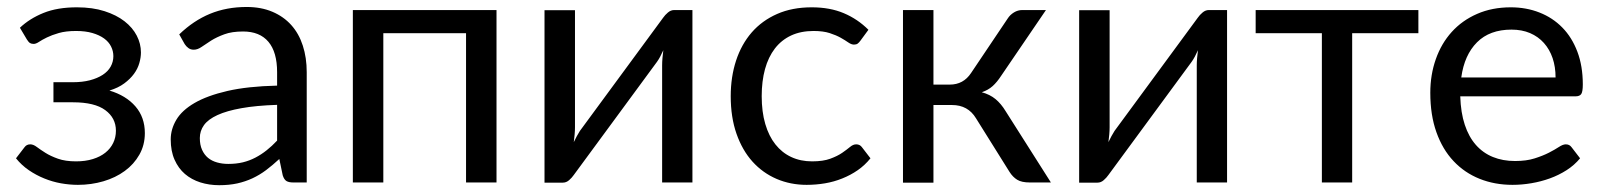

<svg xmlns="http://www.w3.org/2000/svg" viewBox="-20 -536 4708 564"><path d="M38.5 -454.5Q67 -481.5 107.8 -498Q148.5 -514.5 206 -514.5Q252 -514.5 287 -503.2Q322 -492 345.8 -473.5Q369.5 -455 381.8 -431.2Q394 -407.5 394 -382Q394 -367 389.2 -350.5Q384.5 -334 373.5 -319Q362.5 -304 345 -291Q327.5 -278 301.5 -270Q350 -255.5 377.8 -223.5Q405.5 -191.5 405.5 -145Q405.5 -110 389.5 -81.8Q373.5 -53.5 346.5 -33.8Q319.5 -14 283.8 -3.5Q248 7 209 7Q184.5 7 159.2 2.5Q134 -2 110 -11.8Q86 -21.5 64.8 -36Q43.5 -50.5 27 -71L52 -103.5Q58 -112 69 -112Q78 -112 88.2 -104.2Q98.5 -96.5 113.5 -87Q128.5 -77.5 150.2 -69.8Q172 -62 203.5 -62Q231 -62 252.8 -68.8Q274.5 -75.5 289.5 -87.5Q304.5 -99.5 312.5 -116Q320.5 -132.5 320.5 -152Q320.5 -189.5 289.2 -212.5Q258 -235.5 194.5 -235.5H137V-294.5H194.5Q222 -294.5 244 -300.2Q266 -306 281.5 -316Q297 -326 305 -340.2Q313 -354.5 313 -371Q313 -386 306.2 -399.5Q299.5 -413 285.8 -423Q272 -433 251.5 -439Q231 -445 203.5 -445Q173.5 -445 152.8 -439Q132 -433 117.8 -426Q103.5 -419 94.5 -413Q85.5 -407 79 -407Q72.5 -407 68.2 -409.5Q64 -412 59 -420Z M506.5 -435Q548.5 -475.5 597 -495.5Q645.5 -515.5 704.5 -515.5Q747 -515.5 780 -501.5Q813 -487.5 835.5 -462.5Q858 -437.5 869.5 -402Q881 -366.5 881 -324V0H841.5Q828.5 0 821.5 -4.2Q814.5 -8.5 810.5 -21L800.5 -69Q780.5 -50.5 761.5 -36.2Q742.5 -22 721.5 -12.2Q700.5 -2.5 676.8 2.8Q653 8 624 8Q594.5 8 568.5 -0.2Q542.5 -8.5 523.2 -25Q504 -41.5 492.8 -66.8Q481.5 -92 481.5 -126.5Q481.5 -156.5 498 -184.2Q514.5 -212 551.5 -233.5Q588.5 -255 648 -268.8Q707.5 -282.5 794 -284.5V-324Q794 -383 768.5 -413.2Q743 -443.5 694 -443.5Q661 -443.5 638.8 -435.2Q616.5 -427 600.2 -416.8Q584 -406.5 572.2 -398.2Q560.5 -390 549 -390Q540 -390 533.5 -394.8Q527 -399.5 522.5 -406.5ZM794 -228Q732.5 -226 689.2 -218.2Q646 -210.5 618.8 -198Q591.5 -185.5 579.2 -168.5Q567 -151.5 567 -130.5Q567 -110.5 573.5 -96Q580 -81.5 591.2 -72.2Q602.5 -63 617.8 -58.8Q633 -54.5 650.5 -54.5Q674 -54.5 693.5 -59.2Q713 -64 730.2 -73Q747.5 -82 763.2 -94.5Q779 -107 794 -123Z M1438.5 0H1349V-438.5H1106V0H1016.5V-506.5H1438.5Z M2014 -506.5V0H1925V-344Q1925 -354 1926 -365.5Q1927 -377 1928.5 -388.5Q1924 -378.5 1919.5 -370Q1915 -361.5 1910 -354.5L1665.5 -22Q1660 -14 1651.8 -6.8Q1643.5 0.5 1633.5 0.5H1579.5V-506H1669V-162Q1669 -152.5 1668 -141.2Q1667 -130 1665.5 -118.5Q1670 -128 1674.5 -136.2Q1679 -144.5 1683.5 -151.5L1928 -484Q1933.5 -492 1942 -499.2Q1950.5 -506.5 1960.5 -506.5Z M2507.5 -416.5Q2503.5 -411 2499.5 -408Q2495.5 -405 2488.5 -405Q2481 -405 2472 -411.2Q2463 -417.5 2449.8 -425Q2436.5 -432.5 2417.2 -438.8Q2398 -445 2370 -445Q2332.5 -445 2304 -431.8Q2275.5 -418.5 2256.2 -393.5Q2237 -368.5 2227.2 -333Q2217.5 -297.5 2217.5 -253.5Q2217.5 -207.5 2228 -171.8Q2238.5 -136 2257.8 -111.8Q2277 -87.5 2304.2 -74.8Q2331.5 -62 2365.5 -62Q2398 -62 2419 -69.8Q2440 -77.5 2453.8 -87Q2467.5 -96.5 2476.8 -104.2Q2486 -112 2495 -112Q2506 -112 2512 -103.5L2537 -71Q2520.5 -50.5 2499.5 -36Q2478.5 -21.5 2454.2 -11.8Q2430 -2 2403.5 2.5Q2377 7 2349.5 7Q2302 7 2261.2 -10.5Q2220.5 -28 2190.5 -61.2Q2160.5 -94.5 2143.5 -143Q2126.5 -191.5 2126.5 -253.5Q2126.5 -310 2142.2 -358Q2158 -406 2188.2 -440.8Q2218.5 -475.5 2262.8 -495Q2307 -514.5 2364.5 -514.5Q2418 -514.5 2458.8 -497.2Q2499.5 -480 2531 -448.5Z M2940 -481.5Q2947 -492.5 2958.5 -499.5Q2970 -506.5 2983 -506.5H3052.5L2921 -313.5Q2909 -295 2896 -283.2Q2883 -271.5 2864 -265Q2888 -258.5 2904.5 -244.8Q2921 -231 2934 -209.5L3067 0H3005Q2981 0 2968 -8Q2955 -16 2945.5 -31L2847 -188.5Q2823.5 -227.5 2776.5 -227.5H2722V0.5H2632.5V-506.5H2722V-287.5H2770Q2810 -287.5 2832.5 -321.5Z M3584.5 -506.5V0H3495.5V-344Q3495.5 -354 3496.5 -365.5Q3497.5 -377 3499 -388.5Q3494.5 -378.5 3490 -370Q3485.5 -361.5 3480.5 -354.5L3236 -22Q3230.5 -14 3222.2 -6.8Q3214 0.5 3204 0.5H3150V-506H3239.5V-162Q3239.5 -152.5 3238.5 -141.2Q3237.5 -130 3236 -118.5Q3240.5 -128 3245 -136.2Q3249.5 -144.5 3254 -151.5L3498.5 -484Q3504 -492 3512.5 -499.2Q3521 -506.5 3531 -506.5Z M4146.5 -438.5H3952V0H3863V-438.5H3668.5V-506.5H4146.5Z M4621.5 -71Q4605 -51 4582 -36.2Q4559 -21.5 4532.8 -12Q4506.5 -2.5 4478.5 2.2Q4450.5 7 4423 7Q4370.5 7 4326.2 -10.8Q4282 -28.5 4249.8 -62.8Q4217.5 -97 4199.5 -147.5Q4181.5 -198 4181.5 -263.5Q4181.5 -316.5 4197.8 -362.5Q4214 -408.5 4244.5 -442.2Q4275 -476 4319 -495.2Q4363 -514.5 4418 -514.5Q4463.5 -514.5 4502.2 -499.2Q4541 -484 4569.2 -455.2Q4597.5 -426.5 4613.5 -384.2Q4629.5 -342 4629.5 -288Q4629.5 -267 4625 -260Q4620.5 -253 4608 -253H4269.5Q4271 -205 4282.8 -169.5Q4294.5 -134 4315.5 -110.2Q4336.5 -86.5 4365.5 -74.8Q4394.5 -63 4430.5 -63Q4464 -63 4488.2 -70.8Q4512.5 -78.5 4530 -87.5Q4547.5 -96.5 4559.2 -104.2Q4571 -112 4579.5 -112Q4590.5 -112 4596.5 -103.5ZM4549.5 -308.5Q4549.5 -339.5 4540.8 -365.2Q4532 -391 4515.2 -409.8Q4498.5 -428.5 4474.5 -438.8Q4450.5 -449 4420 -449Q4356 -449 4318.8 -411.8Q4281.5 -374.5 4272.5 -308.5Z"/></svg>

Font: Lato
Style: Regular
Weight: 400
Designer: Lukasz Dziedzic with Adam Twardoch and Botio Nikoltchev
Foundry: tyPoland Lukasz Dziedzic
Version: Version 2.010; 2014-09-01; http://www.latofonts.com/; ttfaut